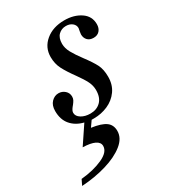

<svg xmlns="http://www.w3.org/2000/svg" viewBox="-237 -536 779 873"><g transform="rotate(-30 152.0 -99.5)"><path d="M360 -357Q360 -336 348.5 -323Q337 -310 317 -310Q296 -310 285 -322Q274 -334 274 -352Q274 -355 276 -367Q279 -382 279 -383Q279 -399 266 -409.5Q253 -420 233 -420Q210 -420 194 -404.5Q178 -389 178 -358Q178 -335 191.5 -310.5Q205 -286 229 -254Q259 -214 272 -188.5Q285 -163 285 -124Q285 -82 263.5 -52Q242 -22 207.5 -7Q173 8 135 8H122L101 38Q152 45 175 61.5Q198 78 198 110Q198 148 161 177.5Q124 207 63.5 225Q3 243 -66 247L-52 218Q13 212 60.5 190.5Q108 169 108 137Q108 118 86.5 107.5Q65 97 24 96L87 2Q46 -8 22 -36Q-2 -64 -2 -109Q-2 -139 14 -155.5Q30 -172 51 -172Q70 -172 84 -159.5Q98 -147 98 -128Q98 -118 94 -110.5Q90 -103 83 -94Q81 -92 76 -85.5Q71 -79 68 -73Q65 -67 65 -61Q65 -43 84.5 -31Q104 -19 132 -19Q165 -19 186 -39.5Q207 -60 207 -99Q207 -123 196 -145Q185 -167 162 -199Q132 -240 117.5 -268.5Q103 -297 103 -332Q103 -382 141.5 -414Q180 -446 240 -446Q290 -446 325 -422.5Q360 -399 360 -357Z"/></g></svg>

Font: Ibarra Real Nova
Style: Italic
Weight: 400
Italic angle: -22°
Designer: Jose Maria Ribagorda & Octavio Pardo
Foundry: Octavio Pardo
Version: Version 1.014